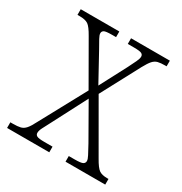

<svg xmlns="http://www.w3.org/2000/svg" viewBox="-132 -636 700 737"><g transform="rotate(30 218.0 -268.0)"><path d="M0 0V-25H11Q32 -25 44.5 -28Q57 -31 67 -42.5Q77 -54 89 -78L199 -281L95 -462Q77 -494 64.5 -502.5Q52 -511 26 -511H17V-536H188V-511H171Q142 -511 135 -506.5Q128 -502 128 -494Q128 -486 135.5 -472.5Q143 -459 155 -438L222 -316L284 -434Q295 -456 302 -470.5Q309 -485 309 -494Q309 -503 301 -507Q293 -511 267 -511H240V-536H412V-511H406Q386 -511 374 -508Q362 -505 352.5 -494.5Q343 -484 330 -460L239 -289L363 -74Q381 -42 393.5 -33.5Q406 -25 429 -25H435V0H259V-25H285Q313 -25 321 -29.5Q329 -34 329 -43Q329 -51 321.5 -65Q314 -79 300 -105L215 -254L135 -100Q124 -79 117 -65.5Q110 -52 110 -42Q110 -33 118 -29Q126 -25 151 -25H187V0Z"/></g></svg>

Font: Noto Serif Bengali Condensed ExtraLight
Style: Regular
Weight: 200
Width: 3
Designer: Juan Bruce, Universal Thirst, Indian Type Foundry and the Monotype Design Team.
Foundry: Monotype Imaging Inc.
Version: Version 2.003; ttfautohint (v1.8.4.7-5d5b)